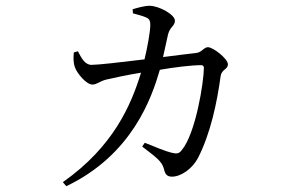

<svg xmlns="http://www.w3.org/2000/svg" viewBox="-20 -583 1040 663"><path d="M439 -537C452 -533 471 -529 484 -523C496 -518 499 -511 499 -497C499 -474 489 -419 479 -378C398 -368 318 -359 296 -359C273 -359 261 -383 249 -406L235 -402C233 -384 233 -366 239 -350C246 -330 278 -291 299 -291C315 -291 323 -302 346 -308C367 -313 423 -325 467 -332C433 -221 372 -77 197 46L209 60C437 -49 504 -246 532 -342C578 -350 639 -358 675 -358C681 -358 684 -354 684 -349C684 -301 656 -123 608 -65C598 -52 591 -51 571 -56C554 -60 516 -75 480 -90L471 -77C517 -41 539 -27 546 0C550 19 557 27 574 27C605 27 644 0 664 -38C707 -123 729 -226 742 -321C746 -344 767 -343 767 -361C767 -380 716 -420 698 -420C684 -420 677 -402 657 -400C631 -397 589 -392 543 -386C549 -414 556 -444 560 -463C567 -492 584 -492 584 -512C584 -532 530 -563 496 -563C479 -563 454 -556 438 -551Z"/></svg>

Font: Source Han Serif AKR9
Style: Regular
Weight: 400
Designer: Ryoko NISHIZUKA 西塚涼子 (kana & ideographs); Frank Grießhammer (Latin, Greek & Cyrillic); Sandoll Communications 산돌커뮤니케이션, 
Foundry: Adobe Systems Incorporated
Version: Version 1.005;hotconv 1.0.107;makeotfexe 2.5.65593